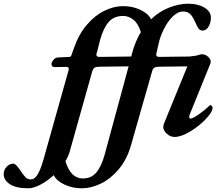

<svg xmlns="http://www.w3.org/2000/svg" viewBox="-221 -725 1208 1036"><path d="M926 -144Q926 -121 889.5 -82.5Q853 -44 804.5 -15Q756 14 721 14Q698 14 679 -3.5Q660 -21 660 -40Q660 -51 665 -61L790 -367L638 -365Q620 -365 611.5 -359.5Q603 -354 600 -341L558 -194L485 62Q463 137 419.5 188.5Q376 240 323.5 265.5Q271 291 221 291Q170 291 127 271Q84 251 69 220Q34 252 -3 271.5Q-40 291 -68 291Q-134 291 -167.5 269Q-201 247 -201 215Q-201 191 -185 174.5Q-169 158 -149 158Q-141 158 -130.5 169.5Q-120 181 -107 201Q-93 222 -82 232.5Q-71 243 -55 243Q-34 243 -18 216.5Q-2 190 13 138L149 -346Q150 -349 150 -354Q150 -364 135 -364L75 -363Q65 -363 61 -367Q57 -371 57 -380Q57 -389 67 -401.5Q77 -414 91 -415L154 -418Q159 -418 161.5 -421.5Q164 -425 166 -432L177 -463Q203 -539 247 -590.5Q291 -642 342.5 -667Q394 -692 443 -692Q494 -692 536.5 -672Q579 -652 594 -621Q639 -664 692.5 -684.5Q746 -705 795 -705Q847 -705 882 -684Q917 -663 917 -630Q917 -603 904.5 -581.5Q892 -560 872 -560Q859 -560 852 -569Q845 -578 839 -591.5Q833 -605 829 -613Q818 -637 804 -650Q790 -663 767 -663Q738 -663 710.5 -635.5Q683 -608 662.5 -566.5Q642 -525 634 -486L622 -433V-430Q622 -418 638 -418L801 -420Q838 -423 856 -430Q860 -432 869 -432Q887 -432 901.5 -419Q916 -406 916 -392Q916 -387 915 -384L803 -108Q800 -101 800 -93Q800 -90 802.5 -87.5Q805 -85 807 -85Q819 -85 853 -109Q887 -133 909 -155Q912 -158 913 -158Q918 -158 922 -153.5Q926 -149 926 -144ZM299 -430Q299 -418 315 -418L487 -420L492 -439Q510 -504 539 -552Q525 -598 499 -618.5Q473 -639 444 -639Q394 -639 366 -607Q338 -575 320 -513Q308 -463 304 -449.5Q300 -436 299 -433ZM473 -367 315 -365Q297 -365 289 -359.5Q281 -354 277 -341L155 93Q147 121 132 144Q160 238 226 238Q272 238 299 205.5Q326 173 343 112Z"/></svg>

Font: EB Garamond
Style: Bold Italic
Weight: 700
Italic angle: -17.2°
Designer: Georg Duffner and Octavio Pardo
Foundry: Georg Duffner
Version: Version 1.000